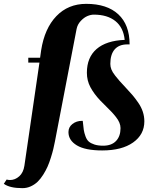

<svg xmlns="http://www.w3.org/2000/svg" viewBox="-27 -767 769 992"><path d="M7.3 160.6Q16.1 163.1 24.9 163.1Q50.8 163.1 72.3 144Q93.8 125 99.1 88.9L176.8 -443.4H119.1V-468.8H180.2L185.5 -506.8Q203.1 -620.1 264.2 -683.6Q325.2 -747.1 418.5 -747.1Q525.9 -747.1 584.2 -693.1Q642.6 -639.2 642.6 -537.6H630.9Q587.9 -537.6 565.4 -511.7Q543 -485.8 543 -437Q543 -422.9 548.3 -408.7Q553.7 -394.5 568.1 -376.2Q582.5 -357.9 590.6 -348.9Q598.6 -339.8 620.6 -316.4Q643.1 -292.5 656.7 -276.6Q670.4 -260.7 686.8 -237.1Q703.1 -213.4 710.9 -189.5Q718.8 -165.5 718.8 -140.1Q718.8 -71.8 660.6 -30.8Q602.5 10.3 501 10.3Q413.6 10.3 370.1 -15.9Q326.7 -42 326.7 -84.5Q326.7 -110.4 347.4 -126.5Q368.2 -142.6 396.5 -142.6H400.4L400.9 -139.2Q403.3 -111.3 405.8 -95.9Q408.2 -80.6 414.8 -62.5Q421.4 -44.4 431.9 -35.4Q442.4 -26.4 460.9 -20.3Q479.5 -14.2 505.9 -14.2Q549.3 -14.2 572.5 -38.6Q595.7 -63 595.7 -105Q595.7 -119.1 589.8 -133.3Q584 -147.5 572 -162.6Q560.1 -177.7 549.1 -189.2Q538.1 -200.7 519.8 -218.8Q501.5 -236.8 490.7 -248Q458.5 -282.2 440.2 -316.4Q421.9 -350.6 421.9 -391.1Q421.9 -470.2 471.9 -513.7Q522 -557.1 617.2 -561Q610.8 -624.5 569.3 -658Q527.8 -691.4 457.5 -691.4Q442.4 -691.4 424.8 -684.1Q407.2 -676.8 390.4 -658.9Q373.5 -641.1 368.7 -617.2L256.8 -36.1Q252.9 -15.6 248.3 3.4Q243.7 22.5 235.8 47.6Q228 72.8 218.8 93.8Q209.5 114.7 196 136Q182.6 157.2 167.5 171.9Q152.3 186.5 132.1 195.8Q111.8 205.1 88.9 205.1Q23.4 205.1 -7.3 182.6Z"/></svg>

Font: QumpellkaNo12
Style: Regular
Weight: 500
Designer: gluk (gluksza@wp.pl)
Foundry: gluk (gluksza@wp.pl)
Version: Version 00.480